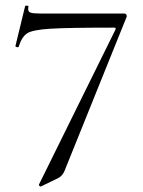

<svg xmlns="http://www.w3.org/2000/svg" viewBox="-20 -517 516 695"><path d="M192 127 128 158Q126 159 123 156Q120 153 121 151L398 -410Q401 -417 393 -417Q225 -417 161.5 -413Q98 -409 78.5 -396.5Q59 -384 48 -349Q48 -346 44 -346Q41 -346 38 -347.5Q35 -349 36 -351L71 -495Q72 -497 78 -496.5Q84 -496 83 -494Q82 -490 82 -484Q82 -474 91.5 -471Q101 -468 130 -468H430Q435 -468 437.5 -463.5Q440 -459 438 -455L213 103Q205 120 192 127Z"/></svg>

Font: Cormorant Unicase
Style: Regular
Weight: 400
Designer: Christian Thalmann (Catharsis Fonts)
Foundry: Catharsis Fonts
Version: Version 4.000